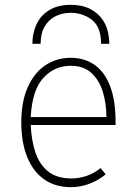

<svg xmlns="http://www.w3.org/2000/svg" viewBox="-20 -762 561 794"><path d="M273 12Q208 12 162.2 -20.5Q116.5 -53 92.2 -113.2Q68 -173.5 68 -256Q68 -341 94.5 -400.8Q121 -460.5 167.2 -491.8Q213.5 -523 273 -523Q327.5 -523 369.2 -495Q411 -467 434.5 -408Q458 -349 458 -256Q458 -253 458 -250.5Q458 -248 458 -245H107Q110 -180 127 -130.2Q144 -80.5 180 -52.2Q216 -24 276 -24Q305.5 -24 337 -34.2Q368.5 -44.5 396 -67L417 -41Q390 -18 352.2 -3Q314.5 12 273 12ZM107 -278H420Q420 -334 405.2 -382.2Q390.5 -430.5 358 -460.2Q325.5 -490 273 -490Q205 -490 159 -439.5Q113 -389 107 -278ZM114 -581Q114 -625.5 131.2 -662Q148.5 -698.5 183.8 -720.2Q219 -742 273 -742Q320 -742 353.8 -724.5Q387.5 -707 406.8 -677Q426 -647 430 -609Q431 -602.5 431.5 -595.5Q432 -588.5 432 -581H398Q398 -588.5 397.5 -595.8Q397 -603 396 -609Q390 -660 354 -684.5Q318 -709 273 -709Q238 -709 209.8 -695Q181.5 -681 164.8 -652.5Q148 -624 148 -581Z"/></svg>

Font: Overpass Thin
Style: Regular
Weight: 250
Designer: Delve Withrington, Dave Bailey, Thomas Jockin
Foundry: Delve Fonts LLC
Version: Version 4.000